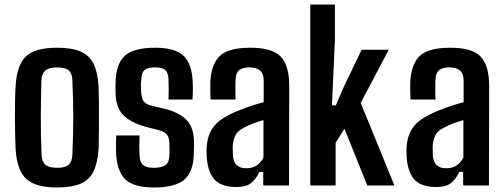

<svg xmlns="http://www.w3.org/2000/svg" viewBox="-20 -820 2230 849"><path d="M233 9Q135 9 94.5 -30.5Q54 -70 49 -162Q48 -187 47 -222.5Q46 -258 46 -297Q46 -336 46.5 -373.5Q47 -411 49 -438Q54 -532 94.5 -570.5Q135 -609 233 -609Q299 -609 338 -591.5Q377 -574 394.5 -536.5Q412 -499 416 -438Q417 -403 417.5 -352.5Q418 -302 417.5 -250.5Q417 -199 416 -162Q412 -101 394 -63Q376 -25 337 -8Q298 9 233 9ZM233 -78Q270 -78 284.5 -92Q299 -106 300 -135Q304 -224 304 -301.5Q304 -379 300 -466Q299 -495 284 -508.5Q269 -522 233 -522Q196 -522 180 -507.5Q164 -493 163 -465Q161 -394 160.5 -307.5Q160 -221 164 -135Q165 -106 180.5 -92Q196 -78 233 -78Z M660 9Q571 9 534 -27Q497 -63 493 -145Q493 -168 493 -188Q493 -208 494 -221H597Q596 -189 596 -168.5Q596 -148 597 -133Q598 -102 613 -90Q628 -78 660 -78Q696 -78 712.5 -90.5Q729 -103 729 -134Q730 -160 729 -183Q729 -208 720 -222Q711 -236 687 -243L622 -260Q556 -279 524 -312Q492 -345 491 -411Q490 -434 491 -453Q492 -536 531 -572.5Q570 -609 666 -609Q754 -609 791.5 -573.5Q829 -538 832 -457Q833 -449 833 -433.5Q833 -418 832.5 -403Q832 -388 831 -380H725Q726 -401 726 -428Q726 -455 725 -470Q724 -498 711.5 -510Q699 -522 666 -522Q632 -522 619 -510.5Q606 -499 605 -469Q604 -464 603.5 -453Q603 -442 604 -422Q604 -393 612.5 -376.5Q621 -360 649 -353L708 -339Q773 -323 805.5 -289Q838 -255 838 -188Q838 -176 837.5 -165.5Q837 -155 837 -142Q836 -62 796 -26.5Q756 9 660 9Z M1025 7Q962 7 931 -23.5Q900 -54 894 -124Q894 -135 893.5 -148Q893 -161 894 -171Q898 -228 928.5 -264.5Q959 -301 1035 -331Q1062 -342 1088.5 -351Q1115 -360 1146 -368V-465Q1146 -522 1083 -522Q1054 -522 1038.5 -510.5Q1023 -499 1022 -471Q1021 -461 1021 -441.5Q1021 -422 1021 -404Q1021 -386 1022 -380H911Q910 -394 910 -415.5Q910 -437 910 -457Q914 -536 952 -572.5Q990 -609 1087 -609Q1185 -609 1222 -569Q1259 -529 1259 -440L1258 0H1144V-60H1127Q1111 -26 1089 -9.5Q1067 7 1025 7ZM1069 -76Q1122 -76 1145 -124V-289Q1125 -283 1104.5 -276Q1084 -269 1062 -257Q1030 -242 1020 -219.5Q1010 -197 1009 -170Q1009 -148 1010 -132Q1014 -76 1069 -76Z M1352 0V-800H1461V-646L1448 -355L1465 -354L1502 -440L1579 -600H1699L1575 -365L1724 0H1604L1503 -251L1464 -188V0Z M1909 7Q1846 7 1815 -23.5Q1784 -54 1778 -124Q1778 -135 1777.5 -148Q1777 -161 1778 -171Q1782 -228 1812.5 -264.5Q1843 -301 1919 -331Q1946 -342 1972.5 -351Q1999 -360 2030 -368V-465Q2030 -522 1967 -522Q1938 -522 1922.5 -510.5Q1907 -499 1906 -471Q1905 -461 1905 -441.5Q1905 -422 1905 -404Q1905 -386 1906 -380H1795Q1794 -394 1794 -415.5Q1794 -437 1794 -457Q1798 -536 1836 -572.5Q1874 -609 1971 -609Q2069 -609 2106 -569Q2143 -529 2143 -440L2142 0H2028V-60H2011Q1995 -26 1973 -9.5Q1951 7 1909 7ZM1953 -76Q2006 -76 2029 -124V-289Q2009 -283 1988.5 -276Q1968 -269 1946 -257Q1914 -242 1904 -219.5Q1894 -197 1893 -170Q1893 -148 1894 -132Q1898 -76 1953 -76Z"/></svg>

Font: Big Shoulders Text
Style: Bold
Weight: 700
Designer: Patric King
Foundry: XO Type Co
Version: Version 1.000; ttfautohint (v1.8.2)